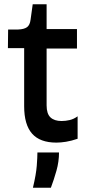

<svg xmlns="http://www.w3.org/2000/svg" viewBox="-20 -656 415 898"><path d="M244 11Q167 11 130 -31Q93 -73 93 -159V-431H17L18 -518H65Q93 -519 106.5 -529Q120 -539 123 -564L133 -636H198V-520H340V-429H198V-163Q198 -124 216 -107Q234 -90 268 -90Q287 -90 306 -94.5Q325 -99 343 -112V-7Q314 3 289 7Q264 11 244 11ZM134 222Q149 159 152 119Q155 79 155 57H256Q256 100 244 142.5Q232 185 218 222Z"/></svg>

Font: Bricolage Grotesque 24pt Medium
Style: Regular
Weight: 500
Designer: Mathieu Triay
Foundry: Atelier Triay
Version: Version 1.001;gftools[0.9.33.dev8+g029e19f]